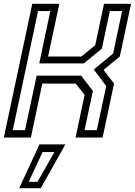

<svg xmlns="http://www.w3.org/2000/svg" viewBox="-32 -720 706 1005"><path d="M-12 0 137 -700H278.5L219.5 -424H394L466.5 -483.5L512.5 -700H654L595 -424L510 -354L565 -282.5L505 0H363.5L411 -223.5L364 -282.5H189.5L129.5 0ZM34.8 -38.8H99L159.8 -324H392.5L454.2 -244L410.5 -38.8H474.8L524 -270L458.8 -356L560 -439.5L607.2 -662.2H543L501.2 -465.5L407.2 -388.2H173.5L231.5 -662.2H167.2ZM68.5 265 174.5 36H310L181.5 265ZM118.2 231.5H164.2L253 76H191Z"/></svg>

Font: Tourney Thin
Style: Italic
Weight: 100
Italic angle: -12°
Designer: Tyler Finck
Foundry: Etcetera Type Co
Version: Version 1.015